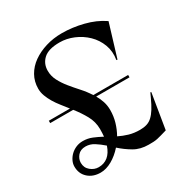

<svg xmlns="http://www.w3.org/2000/svg" viewBox="-199 -1050 1191 1229"><g transform="rotate(-30 397.0 -435.0)"><path d="M195 13.8Q138.8 13.8 103.1 -18.8Q67.5 -51.2 67.5 -103.8Q67.5 -125 77.5 -145.6Q87.5 -166.2 104.4 -182.5Q121.2 -198.8 144.4 -208.8Q167.5 -218.8 195 -218.8Q231.2 -218.8 263.1 -205.6Q295 -192.5 327.5 -175Q328.8 -188.8 329.4 -201.9Q330 -215 330 -230Q330 -283.8 303.8 -331.2Q277.5 -378.8 242.5 -422.5H72.5V-440H228.8Q208.8 -466.2 188.1 -491.9Q167.5 -517.5 151.9 -543.8Q136.2 -570 126.2 -596.9Q116.2 -623.8 116.2 -651.2Q116.2 -703.8 140.6 -746.9Q165 -790 207.5 -820Q250 -850 305.6 -866.9Q361.2 -883.8 423.8 -883.8Q501.2 -883.8 580.6 -863.8Q660 -843.8 718.8 -803.8L722.5 -801.2L648.8 -558.8L641.2 -560Q651.2 -620 631.9 -671.2Q612.5 -722.5 573.8 -760Q535 -797.5 484.4 -818.8Q433.8 -840 382.5 -840Q300 -840 263.1 -806.2Q226.2 -772.5 226.2 -720Q226.2 -681.2 244.4 -646.2Q262.5 -611.2 289.4 -578.1Q316.2 -545 346.9 -511.2Q377.5 -477.5 401.2 -440H658.8V-422.5H412.5Q428.8 -395 438.1 -365.6Q447.5 -336.2 447.5 -303.8Q447.5 -257.5 435 -215Q422.5 -172.5 401.2 -135Q433.8 -118.8 470 -108.1Q506.2 -97.5 550 -97.5Q578.8 -97.5 600.6 -104.4Q622.5 -111.2 640.6 -128.1Q658.8 -145 675.6 -171.9Q692.5 -198.8 711.2 -240L726.2 -272.5L732.5 -271.2L690 -12.5Q663.8 -5 646.9 0Q630 5 615 8.1Q600 11.2 585.6 11.9Q571.2 12.5 550 12.5Q488.8 12.5 443.1 -14.4Q397.5 -41.2 358.8 -76.2Q322.5 -35 279.4 -10.6Q236.2 13.8 195 13.8ZM115 -103.8Q115 -67.5 141.9 -45Q168.8 -22.5 201.2 -22.5Q241.2 -22.5 270 -45.6Q298.8 -68.8 315 -116.2Q285 -142.5 255.6 -161.2Q226.2 -180 192.5 -180Q155 -180 135 -156.2Q115 -132.5 115 -103.8Z"/></g></svg>

Font: Equateur
Style: Regular
Weight: 400
Designer: Ange Degheest & Eugénie Bidaut
Foundry: Velvetyne Type Foundry
Version: Version 1.000;FEAKit 1.0